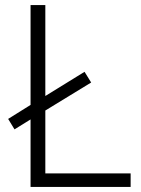

<svg xmlns="http://www.w3.org/2000/svg" viewBox="-20 -827 555 754"><path d="M100 -93V-358L37 -319L12 -360L100 -415V-807H158V-450L312 -545L338 -503L158 -393V-146H493V-93Z"/></svg>

Font: Noto Sans Kannada UI Light
Style: Regular
Weight: 300
Designer: Jelle Bosma - Monotype Design Team
Foundry: Monotype Imaging Inc.
Version: Version 2.005; ttfautohint (v1.8.4.7-5d5b)